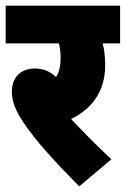

<svg xmlns="http://www.w3.org/2000/svg" viewBox="-20 -642 446 681"><path d="M375 -77C321 -127 272 -178 232 -220C307 -256 353 -319 353 -410C353 -442 350 -467 344 -488H406V-622H0V-488H189C193 -472 195 -455 195 -436C195 -408 190 -387 179 -369C157 -389 133 -399 105 -399C46 -399 22 -360 22 -317C22 -281 37 -246 65 -205C110 -139 171 -72 261 19Z"/></svg>

Font: Noto Sans Condensed Black
Style: Regular
Weight: 900
Width: 3
Designer: Monotype Design Team
Foundry: Monotype Imaging Inc.
Version: Version 2.013